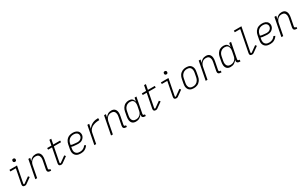

<svg xmlns="http://www.w3.org/2000/svg" viewBox="337 -2779 7575 4831"><g transform="rotate(-30 4125.0 -364.0)"><path d="M261 12Q245 12 230.5 7.5Q216 3 207.5 -8.5Q199 -20 197.5 -35.5Q196 -51 199 -66L280 -483H121V-530H341L249 -57Q247 -49 250 -41Q253 -33 261 -33Q265 -33 269.5 -34Q274 -35 277 -37L444 -156L473 -119L306 0Q295 7 283.5 9.5Q272 12 261 12ZM344 -634Q333 -634 323 -638Q313 -642 306.5 -650.5Q300 -659 298.5 -670Q297 -681 300 -693Q301 -700 305 -707Q309 -714 315 -718.5Q321 -723 329 -724.5Q337 -726 344 -726Q355 -726 365 -722Q375 -718 381.5 -709.5Q388 -701 389.5 -690Q391 -679 388 -667Q387 -660 383 -653Q379 -646 373 -641.5Q367 -637 359 -635.5Q351 -634 344 -634Z M997 12Q978 12 960.5 7Q943 2 931.5 -10.5Q920 -23 917.5 -41.5Q915 -60 919 -79L965 -314Q969 -336 971 -358Q973 -380 969.5 -400.5Q966 -421 957.5 -439.5Q949 -458 934 -471Q919 -484 898.5 -489.5Q878 -495 856 -495Q836 -495 815.5 -490.5Q795 -486 777 -476.5Q759 -467 743 -451.5Q727 -436 715.5 -418Q704 -400 697 -380.5Q690 -361 686 -342L620 0H567L670 -530H723L706 -441Q719 -464 739 -484Q759 -504 782.5 -517.5Q806 -531 832 -536.5Q858 -542 882 -542Q911 -542 936.5 -534.5Q962 -527 980.5 -509Q999 -491 1009.5 -467Q1020 -443 1023 -416Q1026 -389 1024 -361Q1022 -333 1016 -305L972 -79Q970 -70 971 -61.5Q972 -53 977 -47Q982 -41 990 -38Q998 -35 1007 -35H1022L1021 12Z M1313 12Q1298 12 1283.5 7.5Q1269 3 1260.5 -8.5Q1252 -20 1250 -35.5Q1248 -51 1251 -66L1332 -483H1217V-530H1341L1370 -682H1423L1394 -530H1594V-483H1385L1302 -57Q1300 -49 1302.5 -41Q1305 -33 1314 -33Q1318 -33 1322.5 -34Q1327 -35 1330 -37L1497 -156L1526 -119L1359 0Q1348 7 1336.5 9.5Q1325 12 1313 12Z M1886 12Q1854 12 1824.5 6.5Q1795 1 1769.5 -13.5Q1744 -28 1726 -51Q1708 -74 1699.5 -102Q1691 -130 1691.5 -161.5Q1692 -193 1699 -225L1722 -345Q1727 -371 1737 -397.5Q1747 -424 1764 -448Q1781 -472 1803.5 -491Q1826 -510 1852 -521.5Q1878 -533 1905.5 -537.5Q1933 -542 1959 -542Q1986 -542 2011 -538.5Q2036 -535 2058.5 -525Q2081 -515 2099 -499.5Q2117 -484 2128 -462.5Q2139 -441 2142.5 -416Q2146 -391 2141 -365Q2135 -335 2115.5 -307.5Q2096 -280 2069 -262Q2042 -244 2011.5 -237Q1981 -230 1952 -230Q1927 -230 1902.5 -232.5Q1878 -235 1852.5 -236.5Q1827 -238 1803 -241.5Q1779 -245 1757 -254L1750 -216Q1745 -192 1744 -168.5Q1743 -145 1749 -123.5Q1755 -102 1768 -84.5Q1781 -67 1799 -55.5Q1817 -44 1840 -39.5Q1863 -35 1887 -35Q1910 -35 1935 -40Q1960 -45 1982.5 -56.5Q2005 -68 2024.5 -86Q2044 -104 2058 -125L2100 -104Q2084 -77 2059.5 -54Q2035 -31 2006.5 -15.5Q1978 0 1947 6Q1916 12 1886 12ZM1954 -275Q1975 -275 1997 -280.5Q2019 -286 2038.5 -299Q2058 -312 2071.5 -331.5Q2085 -351 2089 -372Q2093 -391 2090.5 -408.5Q2088 -426 2079.5 -440.5Q2071 -455 2058.5 -466Q2046 -477 2030 -483.5Q2014 -490 1996 -492.5Q1978 -495 1960 -495Q1939 -495 1917.5 -491.5Q1896 -488 1875 -478Q1854 -468 1836 -452.5Q1818 -437 1805 -418Q1792 -399 1784.5 -378Q1777 -357 1773 -336L1767 -302Q1787 -293 1810.5 -289Q1834 -285 1858.5 -283.5Q1883 -282 1906.5 -278.5Q1930 -275 1954 -275Z M2282 0 2385 -530H2438L2412 -398Q2434 -435 2468.5 -464.5Q2503 -494 2543 -511.5Q2583 -529 2624 -535.5Q2665 -542 2705 -542V-483Q2687 -483 2667.5 -482Q2648 -481 2629.5 -479Q2611 -477 2592 -472.5Q2573 -468 2554 -462Q2535 -456 2516.5 -448Q2498 -440 2481 -428.5Q2464 -417 2449 -403Q2434 -389 2422 -372.5Q2410 -356 2403.5 -337.5Q2397 -319 2393 -301L2335 0Z M3197 12Q3178 12 3160.5 7Q3143 2 3131.5 -10.5Q3120 -23 3117.5 -41.5Q3115 -60 3119 -79L3165 -314Q3169 -336 3171 -358Q3173 -380 3169.5 -400.5Q3166 -421 3157.5 -439.5Q3149 -458 3134 -471Q3119 -484 3098.5 -489.5Q3078 -495 3056 -495Q3036 -495 3015.5 -490.5Q2995 -486 2977 -476.5Q2959 -467 2943 -451.5Q2927 -436 2915.5 -418Q2904 -400 2897 -380.5Q2890 -361 2886 -342L2820 0H2767L2870 -530H2923L2906 -441Q2919 -464 2939 -484Q2959 -504 2982.5 -517.5Q3006 -531 3032 -536.5Q3058 -542 3082 -542Q3111 -542 3136.5 -534.5Q3162 -527 3180.5 -509Q3199 -491 3209.5 -467Q3220 -443 3223 -416Q3226 -389 3224 -361Q3222 -333 3216 -305L3172 -79Q3170 -70 3171 -61.5Q3172 -53 3177 -47Q3182 -41 3190 -38Q3198 -35 3207 -35H3222L3221 12Z M3488 12Q3460 12 3433.5 4.5Q3407 -3 3388 -20Q3369 -37 3357.5 -61Q3346 -85 3342.5 -112Q3339 -139 3341 -167.5Q3343 -196 3349 -225L3372 -345Q3377 -370 3385.5 -395Q3394 -420 3409.5 -443.5Q3425 -467 3445 -486.5Q3465 -506 3489.5 -518.5Q3514 -531 3540 -536.5Q3566 -542 3592 -542Q3620 -542 3646 -535Q3672 -528 3691 -511Q3710 -494 3721 -470Q3732 -446 3735 -420L3757 -530H3810L3722 -79Q3720 -70 3721 -61.5Q3722 -53 3727 -47Q3732 -41 3740 -38Q3748 -35 3757 -35H3772L3771 12H3747Q3728 12 3710.5 7Q3693 2 3681.5 -10.5Q3670 -23 3667.5 -41.5Q3665 -60 3669 -79L3671 -90Q3657 -66 3636.5 -46Q3616 -26 3592 -12.5Q3568 1 3541 6.5Q3514 12 3488 12ZM3516 -35Q3536 -35 3556 -39Q3576 -43 3595.5 -52.5Q3615 -62 3632 -77Q3649 -92 3661 -110.5Q3673 -129 3679.5 -148.5Q3686 -168 3690 -188L3714 -308Q3718 -331 3720 -353.5Q3722 -376 3718.5 -397Q3715 -418 3706.5 -437.5Q3698 -457 3682 -470.5Q3666 -484 3645 -489.5Q3624 -495 3601 -495Q3581 -495 3559.5 -490.5Q3538 -486 3518.5 -476Q3499 -466 3482 -450Q3465 -434 3453 -415.5Q3441 -397 3434 -376.5Q3427 -356 3423 -336L3400 -216Q3395 -193 3394 -171Q3393 -149 3396.5 -128Q3400 -107 3410 -89Q3420 -71 3436 -58Q3452 -45 3473 -40Q3494 -35 3516 -35Z M4063 12Q4048 12 4033.5 7.5Q4019 3 4010.5 -8.5Q4002 -20 4000 -35.5Q3998 -51 4001 -66L4082 -483H3967V-530H4091L4120 -682H4173L4144 -530H4344V-483H4135L4052 -57Q4050 -49 4052.5 -41Q4055 -33 4064 -33Q4068 -33 4072.5 -34Q4077 -35 4080 -37L4247 -156L4276 -119L4109 0Q4098 7 4086.5 9.5Q4075 12 4063 12Z M4661 12Q4645 12 4630.5 7.5Q4616 3 4607.5 -8.5Q4599 -20 4597.5 -35.5Q4596 -51 4599 -66L4680 -483H4521V-530H4741L4649 -57Q4647 -49 4650 -41Q4653 -33 4661 -33Q4665 -33 4669.5 -34Q4674 -35 4677 -37L4844 -156L4873 -119L4706 0Q4695 7 4683.5 9.5Q4672 12 4661 12ZM4744 -634Q4733 -634 4723 -638Q4713 -642 4706.5 -650.5Q4700 -659 4698.5 -670Q4697 -681 4700 -693Q4701 -700 4705 -707Q4709 -714 4715 -718.5Q4721 -723 4729 -724.5Q4737 -726 4744 -726Q4755 -726 4765 -722Q4775 -718 4781.5 -709.5Q4788 -701 4789.5 -690Q4791 -679 4788 -667Q4787 -660 4783 -653Q4779 -646 4773 -641.5Q4767 -637 4759 -635.5Q4751 -634 4744 -634Z M5169 12Q5139 12 5110 6Q5081 0 5058 -15.5Q5035 -31 5019.5 -54.5Q5004 -78 4997 -106Q4990 -134 4991.5 -164Q4993 -194 4999 -225L5022 -345Q5027 -371 5036.5 -397Q5046 -423 5062.5 -447Q5079 -471 5102 -490Q5125 -509 5150.5 -521Q5176 -533 5203 -537.5Q5230 -542 5257 -542Q5287 -542 5316.5 -536Q5346 -530 5369 -514.5Q5392 -499 5407.5 -475.5Q5423 -452 5430 -424Q5437 -396 5435.5 -366Q5434 -336 5428 -305L5405 -185Q5400 -159 5390.5 -133Q5381 -107 5364 -83Q5347 -59 5324.5 -40Q5302 -21 5276 -9Q5250 3 5223 7.5Q5196 12 5169 12ZM5171 -35Q5192 -35 5213 -39Q5234 -43 5254.5 -53Q5275 -63 5292 -78.5Q5309 -94 5321.5 -113Q5334 -132 5342 -153Q5350 -174 5354 -194L5377 -314Q5381 -337 5382.5 -359.5Q5384 -382 5379.5 -403Q5375 -424 5365 -442Q5355 -460 5338.5 -472.5Q5322 -485 5300.5 -490Q5279 -495 5256 -495Q5235 -495 5213.5 -491Q5192 -487 5172 -477Q5152 -467 5135 -451.5Q5118 -436 5105 -417Q5092 -398 5084.5 -377Q5077 -356 5073 -336L5050 -216Q5045 -193 5044 -170.5Q5043 -148 5047 -127Q5051 -106 5061 -88Q5071 -70 5088 -57.5Q5105 -45 5126.5 -40Q5148 -35 5171 -35Z M5947 12Q5928 12 5910.5 7Q5893 2 5881.5 -10.5Q5870 -23 5867.5 -41.5Q5865 -60 5869 -79L5915 -314Q5919 -336 5921 -358Q5923 -380 5919.5 -400.5Q5916 -421 5907.5 -439.5Q5899 -458 5884 -471Q5869 -484 5848.5 -489.5Q5828 -495 5806 -495Q5786 -495 5765.5 -490.5Q5745 -486 5727 -476.5Q5709 -467 5693 -451.5Q5677 -436 5665.5 -418Q5654 -400 5647 -380.5Q5640 -361 5636 -342L5570 0H5517L5620 -530H5673L5656 -441Q5669 -464 5689 -484Q5709 -504 5732.5 -517.5Q5756 -531 5782 -536.5Q5808 -542 5832 -542Q5861 -542 5886.5 -534.5Q5912 -527 5930.5 -509Q5949 -491 5959.5 -467Q5970 -443 5973 -416Q5976 -389 5974 -361Q5972 -333 5966 -305L5922 -79Q5920 -70 5921 -61.5Q5922 -53 5927 -47Q5932 -41 5940 -38Q5948 -35 5957 -35H5972L5971 12Z M6238 12Q6210 12 6183.5 4.5Q6157 -3 6138 -20Q6119 -37 6107.5 -61Q6096 -85 6092.5 -112Q6089 -139 6091 -167.5Q6093 -196 6099 -225L6122 -345Q6127 -370 6135.5 -395Q6144 -420 6159.5 -443.5Q6175 -467 6195 -486.5Q6215 -506 6239.5 -518.5Q6264 -531 6290 -536.5Q6316 -542 6342 -542Q6370 -542 6396 -535Q6422 -528 6441 -511Q6460 -494 6471 -470Q6482 -446 6485 -420L6507 -530H6560L6472 -79Q6470 -70 6471 -61.5Q6472 -53 6477 -47Q6482 -41 6490 -38Q6498 -35 6507 -35H6522L6521 12H6497Q6478 12 6460.5 7Q6443 2 6431.5 -10.5Q6420 -23 6417.5 -41.5Q6415 -60 6419 -79L6421 -90Q6407 -66 6386.5 -46Q6366 -26 6342 -12.5Q6318 1 6291 6.5Q6264 12 6238 12ZM6266 -35Q6286 -35 6306 -39Q6326 -43 6345.5 -52.5Q6365 -62 6382 -77Q6399 -92 6411 -110.5Q6423 -129 6429.5 -148.5Q6436 -168 6440 -188L6464 -308Q6468 -331 6470 -353.5Q6472 -376 6468.5 -397Q6465 -418 6456.5 -437.5Q6448 -457 6432 -470.5Q6416 -484 6395 -489.5Q6374 -495 6351 -495Q6331 -495 6309.5 -490.5Q6288 -486 6268.5 -476Q6249 -466 6232 -450Q6215 -434 6203 -415.5Q6191 -397 6184 -376.5Q6177 -356 6173 -336L6150 -216Q6145 -193 6144 -171Q6143 -149 6146.5 -128Q6150 -107 6160 -89Q6170 -71 6186 -58Q6202 -45 6223 -40Q6244 -35 6266 -35Z M6861 12Q6845 12 6830.5 7.5Q6816 3 6807.5 -8.5Q6799 -20 6797.5 -35.5Q6796 -51 6799 -66L6921 -693H6762V-740H6982L6849 -57Q6847 -49 6850 -41Q6853 -33 6861 -33Q6865 -33 6869.5 -34Q6874 -35 6877 -37L7044 -156L7073 -119L6906 0Q6895 7 6883.5 9.5Q6872 12 6861 12Z M7386 12Q7354 12 7324.5 6.5Q7295 1 7269.5 -13.5Q7244 -28 7226 -51Q7208 -74 7199.5 -102Q7191 -130 7191.5 -161.5Q7192 -193 7199 -225L7222 -345Q7227 -371 7237 -397.5Q7247 -424 7264 -448Q7281 -472 7303.5 -491Q7326 -510 7352 -521.5Q7378 -533 7405.5 -537.5Q7433 -542 7459 -542Q7486 -542 7511 -538.5Q7536 -535 7558.5 -525Q7581 -515 7599 -499.5Q7617 -484 7628 -462.5Q7639 -441 7642.5 -416Q7646 -391 7641 -365Q7635 -335 7615.5 -307.5Q7596 -280 7569 -262Q7542 -244 7511.5 -237Q7481 -230 7452 -230Q7427 -230 7402.5 -232.5Q7378 -235 7352.5 -236.5Q7327 -238 7303 -241.5Q7279 -245 7257 -254L7250 -216Q7245 -192 7244 -168.5Q7243 -145 7249 -123.5Q7255 -102 7268 -84.5Q7281 -67 7299 -55.5Q7317 -44 7340 -39.5Q7363 -35 7387 -35Q7410 -35 7435 -40Q7460 -45 7482.5 -56.5Q7505 -68 7524.5 -86Q7544 -104 7558 -125L7600 -104Q7584 -77 7559.5 -54Q7535 -31 7506.5 -15.5Q7478 0 7447 6Q7416 12 7386 12ZM7454 -275Q7475 -275 7497 -280.5Q7519 -286 7538.5 -299Q7558 -312 7571.5 -331.5Q7585 -351 7589 -372Q7593 -391 7590.5 -408.5Q7588 -426 7579.5 -440.5Q7571 -455 7558.5 -466Q7546 -477 7530 -483.5Q7514 -490 7496 -492.5Q7478 -495 7460 -495Q7439 -495 7417.5 -491.5Q7396 -488 7375 -478Q7354 -468 7336 -452.5Q7318 -437 7305 -418Q7292 -399 7284.5 -378Q7277 -357 7273 -336L7267 -302Q7287 -293 7310.5 -289Q7334 -285 7358.5 -283.5Q7383 -282 7406.5 -278.5Q7430 -275 7454 -275Z M8147 12Q8128 12 8110.5 7Q8093 2 8081.5 -10.5Q8070 -23 8067.5 -41.5Q8065 -60 8069 -79L8115 -314Q8119 -336 8121 -358Q8123 -380 8119.5 -400.5Q8116 -421 8107.5 -439.5Q8099 -458 8084 -471Q8069 -484 8048.5 -489.5Q8028 -495 8006 -495Q7986 -495 7965.5 -490.5Q7945 -486 7927 -476.5Q7909 -467 7893 -451.5Q7877 -436 7865.5 -418Q7854 -400 7847 -380.5Q7840 -361 7836 -342L7770 0H7717L7820 -530H7873L7856 -441Q7869 -464 7889 -484Q7909 -504 7932.5 -517.5Q7956 -531 7982 -536.5Q8008 -542 8032 -542Q8061 -542 8086.5 -534.5Q8112 -527 8130.5 -509Q8149 -491 8159.5 -467Q8170 -443 8173 -416Q8176 -389 8174 -361Q8172 -333 8166 -305L8122 -79Q8120 -70 8121 -61.5Q8122 -53 8127 -47Q8132 -41 8140 -38Q8148 -35 8157 -35H8172L8171 12Z"/></g></svg>

Font: Lode Dark Term
Style: Italic
Weight: 400
Italic angle: -11°
Monospace: yes
Designer: Belleve Invis
Foundry: Belleve Invis
Version: Version 29.2.0